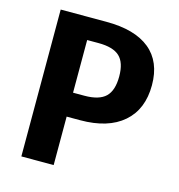

<svg xmlns="http://www.w3.org/2000/svg" viewBox="-105 -792 824 884"><g transform="rotate(15 307.5 -350.0)"><path d="M572 -472Q572 -357 499.5 -294Q427 -231 294 -231H230V0H76V-700H294Q430 -700 501 -642Q572 -584 572 -472ZM416 -472Q416 -538 385 -567Q354 -596 284 -596H230V-345H284Q354 -345 385 -375Q416 -405 416 -472Z"/></g></svg>

Font: Krub
Style: Bold
Weight: 700
Version: Version 1.000; ttfautohint (v1.6)